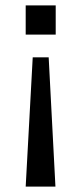

<svg xmlns="http://www.w3.org/2000/svg" viewBox="-20 -510 301 710"><path d="M75 180 101 -298H160L185 180ZM75 -382V-490H186V-382Z"/></svg>

Font: Nunito Sans 10pt SemiExpanded
Style: Regular
Weight: 400
Width: 6
Designer: Vernon Adams
Foundry: Vernon Adams
Version: Version 3.101;gftools[0.9.27]